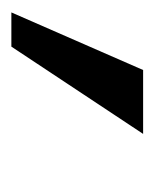

<svg xmlns="http://www.w3.org/2000/svg" viewBox="14 -184 279 348"><g transform="rotate(90 154.0 -9.5)"><path d="M2 109.9 106.4 -128.9H222.2L64 109.9Z"/></g></svg>

Font: Acari Sans Medium
Style: Italic
Weight: 500
Italic angle: -13°
Designer: Alfredo Marco Pradil and Stefan Peev
Foundry: Hanken Design Co.
Version: Version 1.045